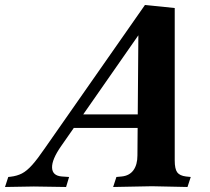

<svg xmlns="http://www.w3.org/2000/svg" viewBox="-88 -744 837 767"><path d="M-68 3 -55 -37 -46 -38Q-20 -41 -0.5 -51Q19 -61 40.5 -85Q62 -109 92 -153L491 -724L610 -712V-103Q610 -69 620 -55.5Q630 -42 655 -39L674 -37L661 3L519 0L364 3L377 -37L398 -39Q429 -42 445 -64Q461 -86 461 -123L465 -635H487L156 -160Q119 -107 120 -74.5Q121 -42 159 -39L188 -37L176 3L47 1ZM192 -233 222 -287H508L505 -233Z"/></svg>

Font: Baskervville
Style: Bold Italic
Weight: 700
Italic angle: -18°
Version: Version 1.100